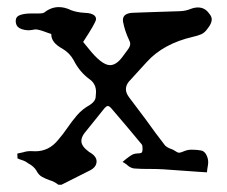

<svg xmlns="http://www.w3.org/2000/svg" viewBox="-20 -463 626 530"><path d="M149.9 46.9H141.1Q128.9 37.6 117.7 34.7Q106.4 30.8 96.4 25.4Q86.4 20 80.1 7.3Q73.2 -3.9 58.6 -11.7L51.3 -16.6Q45.9 -19.5 39.6 -21.5Q35.2 -22.5 28.3 -25.9L27.8 -39.1L43.5 -42.5Q53.7 -45.9 64.5 -45.9L77.6 -45.4Q115.7 -45.4 141.1 -77.6Q154.3 -92.8 166.3 -110.4Q178.2 -127.9 192.6 -144.8Q207 -161.6 228 -173.3Q243.2 -183.1 244.1 -195.3Q245.1 -207.5 245.1 -209Q245.1 -230 230 -242.2Q200.2 -263.2 183.6 -296.4Q172.4 -316.9 152.3 -328.6Q121.6 -345.2 121.6 -367.7V-369.1L111.3 -372.6Q87.4 -381.8 78.6 -381.8Q75.2 -381.8 71.8 -380.9Q64.5 -379.4 56.6 -379.4Q37.1 -380.9 28.8 -389.2Q23.4 -395.5 23.4 -405.3Q23.4 -417 35.2 -421.4Q46.9 -425.8 65.9 -425.8H82Q93.3 -425.8 96.7 -426.5Q100.1 -427.2 102.5 -428.7Q121.1 -443.4 142.6 -443.4Q159.2 -443.4 176.8 -434.6Q193.4 -428.7 212.4 -427.7L223.6 -426.8Q245.1 -423.3 245.1 -410.2Q245.1 -401.4 209.5 -347.2L222.7 -331.1Q260.3 -283.2 283.7 -283.2Q300.8 -283.2 317.4 -305.2Q325.2 -316.4 332.3 -325.4Q339.4 -334.5 339.4 -341.8Q339.4 -347.2 335.9 -353.5Q324.7 -377 319.8 -402.3L319.3 -407.7Q319.3 -426.3 346.2 -427.7L402.3 -429.7Q439.5 -430.7 476.1 -432.1Q492.7 -432.6 506.8 -438.5Q517.1 -442.4 526.4 -442.4Q545.9 -442.4 557.6 -425.3Q564.5 -417.5 564.5 -409.2Q564.5 -398.4 553.2 -384.3Q545.4 -372.6 534.9 -368.2Q524.4 -363.8 512.2 -361.3Q430.7 -342.3 385.3 -292Q375.5 -280.8 364.7 -269.5Q349.6 -253.4 335.4 -237.3Q327.6 -227.5 327.6 -216.8Q327.6 -206.1 336.4 -194.3Q359.4 -164.1 382.3 -133.3Q408.2 -96.7 436 -61Q440.9 -56.2 448.7 -53.2Q458 -50.3 464.1 -45.9Q470.2 -41.5 474.1 -41.5Q479 -41.5 488.3 -45.7Q497.6 -49.8 509.3 -49.8Q524.4 -49.8 536.1 -47.4Q543.9 -45.4 548.8 -37.1Q554.7 -26.4 554.7 -15.6Q554.7 -9.8 553.5 -3.9Q552.2 2 551.3 12.7L534.2 11.7L431.2 4.4Q414.1 3.4 397.5 3.4H388.2Q369.1 3.4 349.6 2Q338.4 0 329.6 -8.8Q326.7 -11.2 318.4 -16.1Q339.4 -34.2 348.6 -37.6Q355 -39.6 361.8 -39.6Q367.2 -39.6 370.4 -41.3Q373.5 -43 373.5 -52.7Q373.5 -61 371.6 -64Q330.1 -114.3 287.6 -163.6Q281.7 -170.4 277.8 -170.4Q273.4 -170.4 267.1 -162.6L212.9 -95.2Q204.6 -84 204.6 -73.7Q204.6 -59.1 226.1 -43.5Q246.6 -32.2 246.6 -17.6Q246.6 -2.9 230.5 6.3Z"/></svg>

Font: X Typewriter
Style: Regular
Weight: 400
Monospace: yes
Designer: GGBot
Version: 0.50